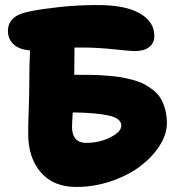

<svg xmlns="http://www.w3.org/2000/svg" viewBox="-20 -740 708 755"><path d="M279.8 -4.9Q189.9 -4.9 140.4 -62.3Q90.8 -119.6 90.8 -214.8Q90.8 -244.6 93 -310.1Q95.2 -375.5 95.2 -418.9Q95.2 -481.9 98.1 -542Q55.7 -544.9 33.4 -565.7Q11.2 -586.4 11.2 -618.2Q11.2 -648.9 32.7 -668.5Q54.2 -688 106 -696.8Q140.1 -704.1 212.9 -712.2Q285.6 -720.2 362.8 -720.2Q473.1 -720.2 530 -687.3Q586.9 -654.3 586.9 -599.1Q586.9 -570.3 566.4 -554.7Q545.9 -539.1 509.8 -539.1Q494.1 -539.1 428.7 -546.1Q363.3 -553.2 296.9 -553.2H272.9Q272.9 -537.1 272.5 -500.5Q272 -463.9 272 -445.8Q307.6 -445.8 333.5 -445.6Q359.4 -445.3 392.3 -443.1Q425.3 -440.9 449 -437.3Q472.7 -433.6 499.8 -426.5Q526.9 -419.4 545.7 -409.7Q564.5 -399.9 582.8 -385.5Q601.1 -371.1 612.1 -352.5Q623 -334 629.6 -309.3Q636.2 -284.7 636.2 -254.9Q636.2 -212.4 607.9 -167.7Q579.6 -123 532.7 -87.2Q485.8 -51.3 418.7 -28.1Q351.6 -4.9 279.8 -4.9ZM263.2 -241.2Q263.2 -210.4 277.3 -194.3Q291.5 -178.2 318.8 -178.2Q371.1 -178.2 414.1 -200Q457 -221.7 457 -246.1Q457 -274.9 406.7 -285.9Q356.4 -296.9 266.1 -297.9Q265.6 -292 264.4 -271Q263.2 -250 263.2 -241.2Z"/></svg>

Font: Shantell Sans Irregular
Style: Regular
Weight: 800
Designer: Stephen Nixon, Anya Danilova, Shantell Martin
Foundry: Arrow Type
Version: Version 1.006;[9816181b4]